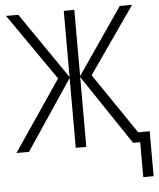

<svg xmlns="http://www.w3.org/2000/svg" viewBox="-59 -765 824 997"><g transform="rotate(-5 352.5 -266.0)"><path d="M667 -714 426 -368 641 -52H701V182H647V0H610L366 -364V0H311V-364L67 0H2L251 -367L10 -714H74L311 -369V-714H366V-369L603 -714Z"/></g></svg>

Font: Noto Sans UI SemiCondensed Light
Style: Regular
Weight: 300
Width: 4
Designer: Monotype Design Team
Foundry: Monotype Imaging Inc.
Version: Version 1.901